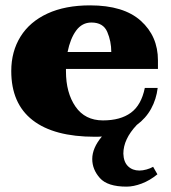

<svg xmlns="http://www.w3.org/2000/svg" viewBox="-20 -500 639 716"><path d="M226 -243V-234Q226 -154 261.5 -102.5Q297 -51 364 -51Q429 -51 468 -79.5Q507 -108 520 -172H568Q563 -130 543.5 -94.5Q524 -59 490 -34Q440 19 440 73Q441 104 457.5 120Q474 136 500 136Q512 136 526.5 132Q541 128 551 122L567 150Q539 173 508.5 184.5Q478 196 452 196Q381 196 352.5 164Q324 132 324 93Q324 52 360 9Q352 10 334 10Q181 10 101.5 -52Q22 -114 22 -235Q22 -308 56.5 -363.5Q91 -419 157 -449.5Q223 -480 316 -480Q441 -480 505 -422.5Q569 -365 569 -275V-243ZM232 -306H395Q395 -346 380 -381Q365 -416 321 -416Q286 -416 264 -386Q242 -356 232 -306Z"/></svg>

Font: Taviraj Black
Style: Regular
Weight: 900
Designer: Katatrad Team
Foundry: CadsonDemak
Version: Version 1.030